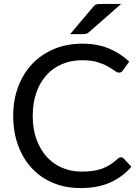

<svg xmlns="http://www.w3.org/2000/svg" viewBox="-20 -946 708 974"><path d="M594 -148C588.3 -148 582.7 -145.5 577 -140.5C564.7 -129.2 552.2 -119.4 539.8 -111.2C527.2 -103.1 513.8 -96.3 499.2 -91C484.8 -85.7 468.9 -81.8 451.8 -79.2C434.6 -76.8 415.3 -75.5 394 -75.5C359 -75.5 326.4 -81.8 296.2 -94.5C266.1 -107.2 239.9 -125.6 217.8 -149.8C195.6 -173.9 178.1 -203.5 165.2 -238.5C152.4 -273.5 146 -313.3 146 -358C146 -402 152.2 -441.5 164.5 -476.5C176.8 -511.5 194.1 -541.2 216.2 -565.5C238.4 -589.8 264.8 -608.4 295.5 -621.2C326.2 -634.1 360 -640.5 397 -640.5C427.7 -640.5 453.5 -637.2 474.5 -630.8C495.5 -624.2 513 -617 527 -609C541 -601 552.3 -593.8 561 -587.2C569.7 -580.8 577 -577.5 583 -577.5C588.3 -577.5 592.6 -578.6 595.8 -580.8C598.9 -582.9 601.5 -585.7 603.5 -589L635.5 -633.5C605.8 -661.5 571.5 -683.7 532.5 -700C493.5 -716.3 448.5 -724.5 397.5 -724.5C345.5 -724.5 298 -715.6 255 -697.8C212 -679.9 175.1 -654.8 144.2 -622.5C113.4 -590.2 89.5 -551.5 72.5 -506.5C55.5 -461.5 47 -412 47 -358C47 -304 55.2 -254.5 71.5 -209.5C87.8 -164.5 110.8 -125.9 140.5 -93.8C170.2 -61.6 206 -36.6 248 -18.8C290 -0.9 336.7 8 388 8C447.3 8 497.9 -1.5 539.8 -20.5C581.6 -39.5 617.2 -66 646.5 -100L608 -141.5C604 -145.8 599.3 -148 594 -148ZM594.5 -926H494C483 -926 474.6 -925.2 468.8 -923.5C462.9 -921.8 457.2 -917.3 451.5 -910L336 -773H400C406.7 -773 412.3 -773.5 417 -774.5C421.7 -775.5 426.5 -778.3 431.5 -783Z"/></svg>

Font: LatoLatin
Style: Regular
Weight: 400
Designer: Lukasz Dziedzic with Adam Twardoch and Botio Nikoltchev
Foundry: tyPoland Lukasz Dziedzic
Version: Version 2.015; 2015-08-06; http://www.latofonts.com/